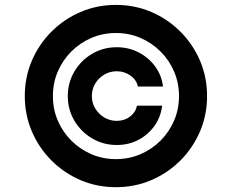

<svg xmlns="http://www.w3.org/2000/svg" viewBox="-20 -759 954 790"><path d="M259 -363.4Q259 -419.2 286 -464.8Q313 -510.5 358.9 -537.6Q404.9 -564.7 460.4 -564.7Q509.3 -564.7 550.5 -543.4Q591.6 -522.1 618.4 -485.6Q645.1 -449.2 650.7 -402.9H547.3Q541.6 -430.5 516.7 -448.2Q491.8 -465.8 460.4 -465.8Q432.5 -465.8 409.2 -452.2Q385.9 -438.5 371.9 -415.3Q357.9 -392 357.9 -363.7Q357.9 -335.8 371.9 -312.7Q385.9 -289.5 409.2 -275.6Q432.5 -261.7 460.4 -261.7Q491.9 -261.7 515 -279.2Q538 -296.8 543.7 -324.2H647.1Q641.8 -278.1 615.8 -241.4Q589.8 -204.8 549.6 -183.6Q509.3 -162.4 460.4 -162.4Q404.9 -162.4 359 -189.6Q313.1 -216.8 286 -262.4Q259 -308 259 -363.4ZM457 11.2Q379.4 11.2 311.5 -17.8Q243.7 -46.9 191.9 -98.6Q140.1 -150.4 111.1 -218.3Q82 -286.1 82 -363.8Q82 -441.4 111.1 -509.3Q140.1 -577.1 191.9 -628.9Q243.7 -680.7 311.5 -709.7Q379.4 -738.8 457 -738.8Q534.7 -738.8 602.5 -709.7Q670.4 -680.7 722.2 -628.9Q773.9 -577.1 803 -509.3Q832 -441.4 832 -363.8Q832 -286.1 803 -218.3Q773.9 -150.4 722.2 -98.6Q670.4 -46.9 602.5 -17.8Q534.7 11.2 457 11.2ZM457 -104.3Q510.8 -104.3 557.7 -124.4Q604.7 -144.5 640.5 -180.3Q676.3 -216.1 696.4 -263.1Q716.5 -310 716.5 -363.8Q716.5 -417.5 696.4 -464.5Q676.3 -511.4 640.5 -547.2Q604.7 -583 557.7 -603.1Q510.8 -623.2 457 -623.2Q403.3 -623.2 356.3 -603.1Q309.4 -583 273.6 -547.2Q237.8 -511.4 217.7 -464.4Q197.6 -417.5 197.6 -363.8Q197.6 -310 217.7 -263.1Q237.8 -216.1 273.6 -180.3Q309.4 -144.5 356.4 -124.4Q403.3 -104.3 457 -104.3Z"/></svg>

Font: Inter Variable LoSnoCo
Style: Regular
Weight: 400
Designer: Rasmus Andersson
Foundry: rsms
Version: Version 4.000;git-a52131595; featfreeze: case,dlig,ss01,ss02